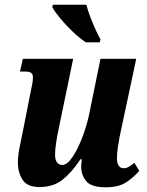

<svg xmlns="http://www.w3.org/2000/svg" viewBox="-20 -786 623 816"><path d="M430 10Q368 10 346.5 -16Q325 -42 325 -78Q325 -93 328 -109H322Q284 -52 245 -21.5Q206 9 147 9Q96 9 76 -22Q56 -53 56 -95Q56 -121 62 -153Q68 -185 74 -212L109 -389Q114 -413 117 -428.5Q120 -444 120 -457Q120 -471 112 -476.5Q104 -482 84 -482H65L77 -536H291L229 -237Q223 -209 218.5 -179Q214 -149 214 -128Q214 -109 221.5 -97Q229 -85 245 -85Q265 -85 287 -117Q309 -149 328 -197.5Q347 -246 358 -296L407 -536H559L488 -203Q484 -180 480.5 -157Q477 -134 477 -112Q477 -93 484.5 -82Q492 -71 505 -71Q517 -71 527.5 -77Q538 -83 551 -94L572 -60Q550 -34 517.5 -12Q485 10 430 10ZM345 -606Q319 -623 289.5 -651Q260 -679 236 -708Q212 -737 202 -756L205 -766H347Q353 -742 364 -713.5Q375 -685 386.5 -659.5Q398 -634 407 -619L404 -606Z"/></svg>

Font: Noto Serif ExtraCondensed ExtraBold
Style: Italic
Weight: 800
Width: 2
Italic angle: -12°
Designer: Monotype Design Team
Foundry: Monotype Imaging Inc.
Version: Version 2.013